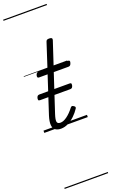

<svg xmlns="http://www.w3.org/2000/svg" viewBox="-272 -1060 951 1610"><g transform="rotate(-20 204.0 -255.0)"><path d="M145 15Q113 15 94.5 1Q76 -13 73.5 -43.5Q71 -74 87 -125L194 -452H117Q107 -452 104.5 -458.5Q102 -465 105 -477Q109 -489 115.5 -494.5Q122 -500 132 -500H210L278 -709Q281 -721 287.5 -725.5Q294 -730 308 -730Q325 -730 331 -724Q337 -718 333 -706L265 -500H394Q404 -500 407 -494Q410 -488 406 -476Q402 -463 396 -457.5Q390 -452 380 -452H249L139 -118Q124 -72 127.5 -53Q131 -34 158 -34Q184 -34 216.5 -57.5Q249 -81 282 -124Q289 -132 295 -132Q301 -132 309 -126Q320 -120 320.5 -113.5Q321 -107 317 -101Q297 -70 269 -43.5Q241 -17 209.5 -1Q178 15 145 15ZM61 -270Q48 -270 46 -276.5Q44 -283 46 -294Q49 -305 54.5 -311Q60 -317 73 -317H341Q354 -317 355.5 -310Q357 -303 355 -293Q352 -282 346.5 -276Q341 -270 329 -270ZM0 490H388V500H0ZM0 -20H388V0H0ZM0 -505H388V-500H0ZM0 -1010H388V-1000H0Z"/></g></svg>

Font: Playwrite NZ Guides
Style: Regular
Weight: 400
Designer: Veronika Burian, José Scaglione
Foundry: TypeTogether
Version: Version 1.003